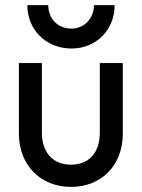

<svg xmlns="http://www.w3.org/2000/svg" viewBox="-20 -722 556 752"><path d="M258 10C378 10 461 -75 461 -199V-475H371V-203C371 -124 329 -77 258 -77C187 -77 144 -125 144 -203V-475H54V-199C54 -76 138 10 258 10ZM87 -702C87 -606 160 -532 260 -532C358 -532 429 -606 429 -702H348C348 -650 310 -610 260 -610C205 -610 169 -650 169 -702Z"/></svg>

Font: MV Cash
Style: Regular
Weight: 400
Designer: Rodrigo Fuenzalida
Foundry: fragTYPE
Version: Version 1.100;Glyphs 3.1.2 (3151)